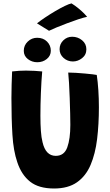

<svg xmlns="http://www.w3.org/2000/svg" viewBox="-20 -1090 646 1126"><path d="M297 15.5Q207.5 15.5 156.8 -24.5Q106 -64.5 81.5 -138.5Q58.5 -205 52.8 -300Q47 -395 47 -515.5Q47 -552 48.2 -594.8Q49.5 -637.5 51 -671Q71.5 -673.5 92.5 -674.8Q113.5 -676 132.5 -676Q157.5 -676 182.8 -674.5Q208 -673 227.5 -671Q222.5 -614.5 219.8 -544.8Q217 -475 217 -411Q217 -360.5 219.8 -322Q222.5 -283.5 229.5 -256Q248 -176 307 -176Q356.5 -176 374.5 -225.8Q392.5 -275.5 392.5 -357.5Q392.5 -382 391.5 -425Q390.5 -468 388.8 -515.5Q387 -563 384.8 -603.5Q382.5 -644 380 -664.5Q400 -664.5 426.2 -662.8Q452.5 -661 478.2 -658.8Q504 -656.5 523 -654.2Q542 -652 547.5 -650.5Q553.5 -610.5 556.8 -560.8Q560 -511 560 -461Q560 -361 549.5 -274.5Q539 -188 511.2 -122.8Q483.5 -57.5 431.5 -21Q379.5 15.5 297 15.5ZM407.5 -729.5Q376 -729.5 352.8 -750.2Q329.5 -771 329.5 -801.5Q329.5 -832 351.2 -853.2Q373 -874.5 403 -874.5Q436.5 -874.5 461.5 -853.8Q486.5 -833 486.5 -801Q486.5 -768.5 461.5 -749Q436.5 -729.5 407.5 -729.5ZM198.5 -725Q167.5 -725 143.5 -743.5Q119.5 -762 119.5 -792Q119.5 -824 142.8 -846.2Q166 -868.5 198 -868.5Q233.5 -868.5 255.8 -846.2Q278 -824 278 -792.5Q278 -763 254.5 -744Q231 -725 198.5 -725ZM399.5 -1070Q421.5 -1056.5 441.2 -1040Q461 -1023.5 474.2 -1010Q487.5 -996.5 491 -991.5Q469.5 -987 438 -976.5Q406.5 -966 372.8 -953.2Q339 -940.5 310.8 -928.8Q282.5 -917 267.5 -909.5L197 -953Q215.5 -968 244.2 -987.2Q273 -1006.5 304 -1024.8Q335 -1043 361 -1055.5Q387 -1068 399.5 -1070Z"/></svg>

Font: Grandstander
Style: Bold
Weight: 700
Designer: Tyler Finck
Foundry: Etcetera Type Co
Version: Version 1.200; ttfautohint (v1.8.3)